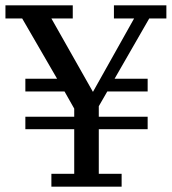

<svg xmlns="http://www.w3.org/2000/svg" viewBox="-28 -703 646 723"><path d="M165.5 0V-48.5H251.5V-216.5H67.5V-263.5H251.5V-294L215 -358.5H67.5V-406.5H187L55.5 -633.5H-7.5V-683H246V-633.5H165.5L322 -357L477 -633.5H401V-683H598.5V-633.5H534L403.5 -406.5H528V-358.5H376L344 -303V-263.5H528V-216.5H344V-48.5H430V0Z"/></svg>

Font: MM Phetkon
Style: Regular
Weight: 400
Designer: Khon Soe Zaw Thu
Version: Version 1.00 July 15, 2016, initial release